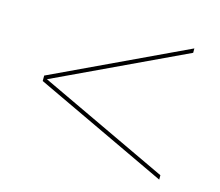

<svg xmlns="http://www.w3.org/2000/svg" viewBox="-71 -694 702 612"><g transform="rotate(15 280.0 -387.5)"><path d="M60 -378.5V-396.5L500 -604V-589.5L71.5 -387.5L500 -185.5V-171Z"/></g></svg>

Font: Bodoni Moda 16pt
Style: Regular
Weight: 400
Version: Version 2.3